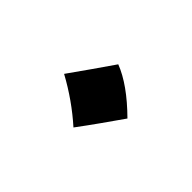

<svg xmlns="http://www.w3.org/2000/svg" viewBox="-37 -264 389 389"><g transform="rotate(45 157.5 -69.5)"><path d="M144 -146.8Q185.9 -130.7 234.8 -82.3Q219.2 -59.8 203.3 -37.5Q187.5 -15.2 170.3 7.9Q129.5 -28.6 80.1 -55.5Q96.7 -79.1 112.3 -101.1Q127.9 -123.1 144 -146.8Z"/></g></svg>

Font: Pinar Medium
Style: Regular
Weight: 500
Designer: Amin Abedi
Version: Version 3.000